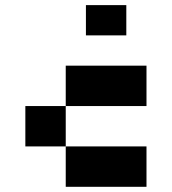

<svg xmlns="http://www.w3.org/2000/svg" viewBox="-20 -801 665 743"><path d="M78.1 -234.4V-390.6H234.4V-546.9H546.9V-390.6H234.4V-234.4H546.9V-78.1H234.4V-234.4ZM468.8 -664.1V-781.2H312.5V-664.1Z"/></svg>

Font: Sorena-Fanum Normal
Style: Regular
Weight: 400
Designer: Mohammad Darvishi
Version: Version 1.000;March 20, 2024;FontCreator 15.0.0.2958 64-bit